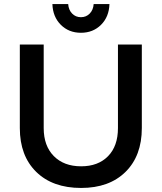

<svg xmlns="http://www.w3.org/2000/svg" viewBox="-20 -920 799 949"><path d="M317 -900Q319 -871 336.5 -853Q354 -835 380 -835Q406 -835 423.5 -853Q441 -871 443 -900H521Q519 -837 479.5 -797.5Q440 -758 380 -758Q320 -758 280.5 -797.5Q241 -837 239 -900ZM196 -287Q196 -199 246 -148.5Q296 -98 381 -98Q465 -98 514 -148Q563 -198 563 -287V-700H681V-287Q681 -150 600.5 -70.5Q520 9 381 9Q240 9 159 -70.5Q78 -150 78 -287V-700H196Z"/></svg>

Font: Montserrat-Arabic
Style: Regular
Weight: 400
Designer: Mohamed Gaber
Foundry: Kief Type Foundry
Version: Version 5.008;PS 005.008;hotconv 1.0.88;makeotf.lib2.5.64775